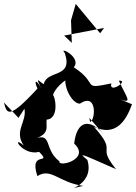

<svg xmlns="http://www.w3.org/2000/svg" viewBox="-55 -861 691 976"><path d="M39 -262 69 -308C83 -242 14 -195 66 -121C-3 -180 59 -67 144 -89C214 -18 90 -101 135 34C206 -10 241 66 368 84C234 112 433 93 389 -48C341 -88 353 -81 535 -1C430 -129 549 -75 423 -216C532 -166 585 -244 616 -331L556 -356C623 -331 586 -369 549 -451C606 -455 496 -380 511 -437C353 -404 452 -434 320 -519C363 -569 239 -629 274 -592C319 -462 185 -507 168 -435C166 -425 108 -495 158 -409C89 -521 154 -332 151 -428C-15 -244 -20 -284 -35 -340ZM399 -262 472 -178C403 -259 336 -252 322 -131C408 -52 239 -8 247 -41C165 -103 215 -192 116 -154C236 -188 141 -254 209 -277L137 -263C250 -214 231 -357 215 -377C216 -399 268 -461 324 -475C236 -520 287 -337 351 -334C441 -394 430 -248 403 -241ZM306 -758 310 -643 271 -680 474 -719 454 -692 330 -841Z"/></svg>

Font: Asimov Silicon
Style: Regular
Weight: 400
Designer: Google
Version: Version 2.000980; 2014